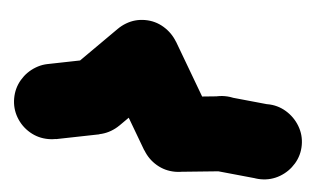

<svg xmlns="http://www.w3.org/2000/svg" viewBox="-72 -318 746 446"><g transform="rotate(5 300.5 -95.5)"><path d="M-37.3 -60Q-37.3 -36.3 -25.5 -16.3Q-13.7 3.7 6.3 15.5Q26.3 27.3 50 27.3Q73.7 27.3 93.7 15.5Q113.7 3.7 125.7 -16.3Q137.7 -36.3 137.7 -60Q137.7 -83.7 125.7 -103.7Q113.7 -123.7 93.7 -135.7Q73.7 -147.7 50 -147.7Q26.3 -147.7 6.3 -135.7Q-13.7 -123.7 -25.5 -103.7Q-37.3 -83.7 -37.3 -60Z M32.7 -146 67.3 26 167.3 6 132.7 -166Z M62.7 -80Q62.7 -56.3 74.5 -36.3Q86.3 -16.3 106.3 -4.5Q126.3 7.3 150 7.3Q173.7 7.3 193.7 -4.5Q213.7 -16.3 225.7 -36.3Q237.7 -56.3 237.7 -80Q237.7 -103.7 225.7 -123.7Q213.7 -143.7 193.7 -155.7Q173.7 -167.7 150 -167.7Q126.3 -167.7 106.3 -155.7Q86.3 -143.7 74.5 -123.7Q62.7 -103.7 62.7 -80Z M88.3 -141.7 211.7 -18.3 311.7 -118.3 188.3 -241.7Z M162.7 -180Q162.7 -156.3 174.5 -136.3Q186.3 -116.3 206.3 -104.5Q226.3 -92.7 250 -92.7Q273.7 -92.7 293.7 -104.5Q313.7 -116.3 325.7 -136.3Q337.7 -156.3 337.7 -180Q337.7 -203.7 325.7 -223.7Q313.7 -243.7 293.7 -255.7Q273.7 -267.7 250 -267.7Q226.3 -267.7 206.3 -255.7Q186.3 -243.7 174.5 -223.7Q162.7 -203.7 162.7 -180Z M325.7 -224 174.3 -136 274.3 34 425.7 -54Z M262.7 -10Q262.7 13.7 274.5 33.7Q286.3 53.7 306.3 65.5Q326.3 77.3 350 77.3Q373.7 77.3 393.7 65.5Q413.7 53.7 425.7 33.7Q437.7 13.7 437.7 -10Q437.7 -33.7 425.7 -53.7Q413.7 -73.7 393.7 -85.7Q373.7 -97.7 350 -97.7Q326.3 -97.7 306.3 -85.7Q286.3 -73.7 274.5 -53.7Q262.7 -33.7 262.7 -10Z M341.7 -96.7 358.3 76.7 458.3 66.7 441.7 -106.7Z M362.7 -20Q362.7 3.7 374.5 23.7Q386.3 43.7 406.3 55.5Q426.3 67.3 450 67.3Q473.7 67.3 493.7 55.5Q513.7 43.7 525.7 23.7Q537.7 3.7 537.7 -20Q537.7 -43.7 525.7 -63.7Q513.7 -83.7 493.7 -95.7Q473.7 -107.7 450 -107.7Q426.3 -107.7 406.3 -95.7Q386.3 -83.7 374.5 -63.7Q362.7 -43.7 362.7 -20Z M458.3 -106.7 441.7 66.7 541.7 76.7 558.3 -96.7Z M462.7 -10Q462.7 13.7 474.5 33.7Q486.3 53.7 506.3 65.5Q526.3 77.3 550 77.3Q573.7 77.3 593.7 65.5Q613.7 53.7 625.7 33.7Q637.7 13.7 637.7 -10Q637.7 -33.7 625.7 -53.7Q613.7 -73.7 593.7 -85.7Q573.7 -97.7 550 -97.7Q526.3 -97.7 506.3 -85.7Q486.3 -73.7 474.5 -53.7Q462.7 -33.7 462.7 -10Z"/></g></svg>

Font: Linefont Thin
Style: Regular
Weight: 100
Monospace: yes
Version: Version 3.002;gftools[0.9.33]